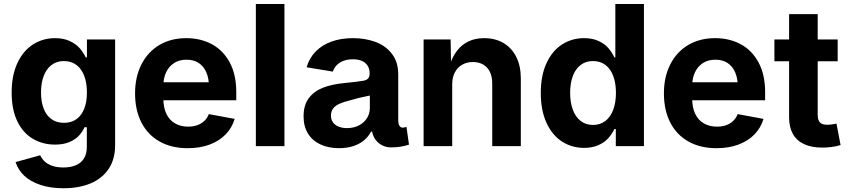

<svg xmlns="http://www.w3.org/2000/svg" viewBox="-20 -748 4341 983"><path d="M59.8 81.8 185.6 47Q195.1 65.7 208.8 78.8Q222.5 91.8 246.5 100.6Q270.5 109.4 304.4 109.4Q342 109.4 368.8 97.8Q395.7 86.3 410.1 62.8Q424.5 39.3 424.5 3.7V-96.7H413Q400.5 -70.4 382.3 -51.5Q364.1 -32.5 333.9 -20.1Q303.7 -7.7 261.7 -7.7Q198.7 -7.7 148.3 -37.3Q98 -66.8 68.8 -126.7Q39.7 -186.6 39.7 -273.8Q39.7 -362.9 69.4 -425.9Q99.1 -488.9 149.5 -520.8Q200 -552.7 262.1 -552.7Q305 -552.7 336.5 -538.1Q368.1 -523.4 386.8 -502.5Q405.5 -481.7 419.2 -454H425.1V-545.9H569.4V-4.6Q569.4 67.5 536 117Q502.6 166.5 443.1 191.2Q383.5 215.8 304.9 215.8Q238.4 215.8 187.4 198.8Q136.3 181.8 104.3 151.8Q72.3 121.7 59.8 81.8ZM425 -274.7Q425 -323.3 411.2 -359.5Q397.5 -395.8 371.1 -415.6Q344.7 -435.4 307.5 -435.4Q269.9 -435.4 243.4 -415Q217 -394.7 203.5 -358.4Q190 -322.2 190 -274.7Q190 -227 203.6 -192Q217.2 -156.9 243.5 -138Q269.9 -119.1 307.5 -119.1Q344.7 -119.1 371 -137.6Q397.2 -156.1 411.1 -191.1Q425 -226.2 425 -274.7Z M671.5 -270.1Q671.5 -353.7 703.9 -417.8Q736.3 -482 795.6 -517.4Q855 -552.7 933.8 -552.7Q1006.8 -552.7 1064.6 -521.7Q1122.4 -490.7 1156.1 -428.4Q1189.7 -366 1189.7 -275.8V-234.7H731.6V-326.9H1118.4L1050 -302.2Q1050 -345.3 1036.8 -376.6Q1023.7 -408 998 -425.2Q972.3 -442.4 934.8 -442.4Q897.7 -442.4 871.1 -425.1Q844.4 -407.7 830.3 -377.5Q816.3 -347.3 816.3 -308.7V-243.8Q816.3 -197.4 831.9 -165Q847.5 -132.5 876.3 -116.1Q905 -99.6 943.4 -99.6Q969.1 -99.6 990 -107Q1011 -114.5 1026.1 -128.8Q1041.2 -143.1 1049.1 -163.8L1181.5 -139.3Q1168 -93.6 1135.2 -59.9Q1102.5 -26.1 1053.1 -7.7Q1003.7 10.7 941.1 10.7Q858 10.7 797.2 -23.5Q736.5 -57.6 704 -120.9Q671.5 -184.3 671.5 -270.1Z M1436.3 0H1289.9V-727.5H1436.3Z M1534.2 -152.6Q1534.2 -210.7 1561.8 -246.5Q1589.5 -282.2 1634.5 -299.3Q1679.5 -316.5 1740 -322.4Q1774.8 -326 1799.1 -328.8Q1823.4 -331.6 1841 -334.7Q1849 -336.4 1854.9 -339.1Q1860.8 -341.8 1865.5 -347.4Q1870.2 -353 1871.7 -362.2Q1872.5 -366.5 1872.5 -371.6Q1872.5 -394.7 1862.4 -411.1Q1852.4 -427.5 1833.2 -436Q1814 -444.5 1786.7 -444.5Q1759.3 -444.5 1738.3 -436.3Q1717.2 -428.1 1703.6 -413.9Q1690 -399.6 1684.1 -381.3L1549.8 -403.6Q1563.2 -450.4 1596 -484.1Q1628.8 -517.8 1677.4 -535.3Q1726 -552.7 1787.2 -552.7Q1849.8 -552.7 1902.1 -533.5Q1954.3 -514.2 1986.6 -472.4Q2018.9 -430.6 2018.9 -367.5V-131.2Q2018.9 -116.2 2024.4 -105.4Q2029.8 -94.6 2041.3 -94.6Q2046.9 -94.6 2051 -95.5Q2055 -96.3 2061 -98.5L2074 -7.4Q2051.7 -0.3 2029.7 3.2Q2007.7 6.6 1981.5 6.6Q1959.2 6.6 1938.9 -2.9Q1918.6 -12.4 1904.2 -30.6Q1889.8 -48.8 1885 -74.5H1880.1Q1866.3 -48.4 1843.4 -29.4Q1820.6 -10.4 1788.6 0.1Q1756.6 10.6 1715.7 10.6Q1662.7 10.6 1621.7 -8Q1580.6 -26.6 1557.4 -63.4Q1534.2 -100.1 1534.2 -152.6ZM1873.5 -195.2V-290.3L1899.4 -264.3Q1880.4 -260 1859.9 -255.9Q1839.4 -251.7 1815.9 -246.3Q1798.6 -241.5 1790.3 -239.3Q1782 -237.2 1765.1 -232.3Q1736 -225.2 1716.3 -216Q1696.5 -206.8 1685.5 -192.3Q1674.5 -177.8 1674.5 -156.9Q1674.5 -136 1685 -121.4Q1695.4 -106.9 1714.1 -99.5Q1732.7 -92.1 1757 -92.1Q1790.4 -92.1 1817.1 -105.6Q1843.7 -119.2 1858.6 -142.9Q1873.5 -166.5 1873.5 -195.2Z M2295.2 0H2148.8V-545.9H2287.1L2289.4 -409.6H2280.6Q2295.2 -456 2319.4 -487.7Q2343.7 -519.4 2378.6 -536.1Q2413.4 -552.7 2458.8 -552.7Q2515.2 -552.7 2557.5 -527.9Q2599.8 -503.1 2623.2 -456.6Q2646.5 -410.1 2646.5 -347.2V0H2500.1V-321.7Q2500.1 -355.3 2488.2 -379.8Q2476.4 -404.2 2454.2 -417.3Q2432 -430.4 2401.3 -430.4Q2370.2 -430.4 2346.2 -416.7Q2322.2 -403.1 2308.7 -377.3Q2295.2 -351.5 2295.2 -316.1Z M2748.7 -272Q2748.7 -362 2778.3 -425.3Q2807.8 -488.6 2858.1 -520.7Q2908.3 -552.7 2970.1 -552.7Q3013.4 -552.7 3044.7 -538.1Q3075.9 -523.4 3093.9 -502.8Q3112 -482.1 3125.7 -454H3130.4V-727.5H3276.8V0H3132.8V-87.4H3125.7Q3112.4 -60.4 3093.6 -39.7Q3074.9 -18.9 3043.8 -4.9Q3012.8 9.1 2970.9 9.1Q2907.3 9.1 2856.8 -23.7Q2806.3 -56.6 2777.5 -120.1Q2748.7 -183.7 2748.7 -272ZM3133.5 -272.5Q3133.5 -322.2 3119.7 -358.9Q3106 -395.6 3079.6 -415.5Q3053.2 -435.4 3016 -435.4Q2978.4 -435.4 2952.1 -414.8Q2925.7 -394.2 2912.3 -357.7Q2899 -321.1 2899 -272.5Q2899 -223.9 2912.6 -186.7Q2926.2 -149.6 2952.5 -129Q2978.8 -108.3 3016 -108.3Q3052.8 -108.3 3079.3 -128.6Q3105.8 -149 3119.6 -186.1Q3133.5 -223.3 3133.5 -272.5Z M3379.1 -270.1Q3379.1 -353.7 3411.4 -417.8Q3443.8 -482 3503.1 -517.4Q3562.5 -552.7 3641.3 -552.7Q3714.3 -552.7 3772.1 -521.7Q3829.9 -490.7 3863.6 -428.4Q3897.3 -366 3897.3 -275.8V-234.7H3439.2V-326.9H3825.9L3757.5 -302.2Q3757.5 -345.3 3744.3 -376.6Q3731.2 -408 3705.5 -425.2Q3679.9 -442.4 3642.3 -442.4Q3605.3 -442.4 3578.6 -425.1Q3551.9 -407.7 3537.9 -377.5Q3523.8 -347.3 3523.8 -308.7V-243.8Q3523.8 -197.4 3539.4 -165Q3555 -132.5 3583.8 -116.1Q3612.5 -99.6 3651 -99.6Q3676.6 -99.6 3697.6 -107Q3718.5 -114.5 3733.6 -128.8Q3748.7 -143.1 3756.6 -163.8L3889 -139.3Q3875.5 -93.6 3842.8 -59.9Q3810 -26.1 3760.6 -7.7Q3711.2 10.7 3648.6 10.7Q3565.5 10.7 3504.7 -23.5Q3444 -57.6 3411.5 -120.9Q3379.1 -184.3 3379.1 -270.1Z M4166.4 -675.8V-159.8Q4166.4 -142 4171.6 -130.8Q4176.7 -119.7 4187.6 -114.3Q4198.5 -109 4216.1 -109Q4224.5 -109 4239.4 -111Q4254.3 -112.9 4262.6 -115.1L4283.6 -5.3Q4260.4 1.7 4236.5 4.7Q4212.6 7.6 4188.9 7.6Q4134.4 7.6 4096.6 -10.1Q4058.8 -27.9 4039.4 -62.4Q4020 -96.9 4020 -146.9V-675.8ZM4268.7 -434.3H3944.8V-545.9H4268.7Z"/></svg>

Font: Raveo Variable
Style: Regular
Weight: 400
Designer: Jakub Foglar, Rasmus Andersson (Inter)
Foundry: Jakubfoglar.com
Version: Version 1.000;Glyphs 3.2.3 (3260)